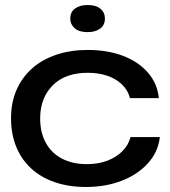

<svg xmlns="http://www.w3.org/2000/svg" viewBox="-20 -736 676 765"><path d="M323 9Q254 9 198.5 -10Q143 -29 104 -65Q65 -101 44.5 -151.5Q24 -202 24 -265Q24 -328 46 -378Q68 -428 108 -463.5Q148 -499 204.5 -518Q261 -537 329 -537Q410 -537 471.5 -513Q533 -489 570 -446Q607 -403 613 -345H498Q489 -378 465 -400.5Q441 -423 406.5 -434.5Q372 -446 329 -446Q285 -446 250 -433.5Q215 -421 190.5 -396.5Q166 -372 153 -339Q140 -306 140 -264Q140 -208 162.5 -167Q185 -126 227 -104Q269 -82 327 -82Q371 -82 407 -95.5Q443 -109 467.5 -133.5Q492 -158 500 -190H617Q610 -130 569 -85Q528 -40 464 -15.5Q400 9 323 9ZM329 -608Q295 -608 277.5 -623.5Q260 -639 260 -662Q260 -688 279 -702Q298 -716 329 -716Q363 -716 380.5 -701Q398 -686 398 -662Q398 -636 379 -622Q360 -608 329 -608Z"/></svg>

Font: Mona Sans Expanded Medium
Style: Regular
Weight: 500
Width: 7
Designer: Deni Anggara
Foundry: GitHub
Version: Version 2.000